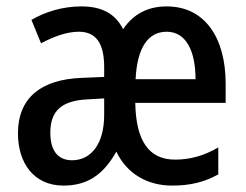

<svg xmlns="http://www.w3.org/2000/svg" viewBox="-20 -569 766 599"><path d="M500 -549C441 -549 396 -525 364 -478C340 -526 298 -549 234 -549C175 -549 121 -532 78 -507L108 -434C150 -456 189 -470 226 -470C278 -470 305 -436 305 -360V-329L234 -326C106 -321 36 -262 36 -153C36 -60 86 10 178 10C254 10 303 -25 343 -96C376 -26 441 10 517 10C574 10 618 -1 661 -25V-109C616 -83 573 -71 526 -71C445 -71 404 -129 402 -248H684V-308C684 -450 620 -549 500 -549ZM500 -470C561 -470 590 -409 590 -322H403C408 -422 443 -470 500 -470ZM253 -259 305 -262V-210C305 -120 264 -69 205 -69C163 -69 137 -96 137 -155C137 -222 171 -255 253 -259Z"/></svg>

Font: Noto Sans Myanmar UI Condensed Medium
Style: Regular
Weight: 500
Width: 3
Designer: Monotype Design Team
Foundry: Monotype Imaging Inc.
Version: Version 2.103